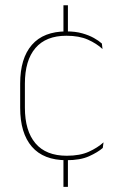

<svg xmlns="http://www.w3.org/2000/svg" viewBox="-20 -618 466 752"><path d="M246 -485.5H228.5V-597.5H246ZM246 114H228.5V0H246ZM240.5 9.5Q150.5 9.5 104.8 -43.5Q59 -96.5 59 -196V-290.5Q59 -389.5 104.8 -442.2Q150.5 -495 240.5 -495Q275.5 -495 302 -487.5Q328.5 -480 347.8 -469.2Q367 -458.5 379 -447.5L381.5 -426Q358.5 -447.5 324.2 -462.8Q290 -478 240 -478Q160 -478 118.8 -429.8Q77.5 -381.5 77.5 -290.5V-196.5Q77.5 -105.5 118.8 -56.8Q160 -8 241.5 -8Q293.5 -8 328 -23.8Q362.5 -39.5 385.5 -60.5L382.5 -38.5Q363 -21.5 328.8 -6Q294.5 9.5 240.5 9.5Z"/></svg>

Font: Anek Gujarati Thin
Style: Regular
Weight: 250
Version: Version 1.003